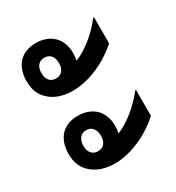

<svg xmlns="http://www.w3.org/2000/svg" viewBox="-122 -564 573 624"><g transform="rotate(-30 164.0 -252.0)"><path d="M131 -291C191 -291 259 -321 309 -366V-464H306C273 -420 226 -384 189 -370C191 -378 192 -388 192 -398C192 -452 157 -486 102 -486C48 -486 15 -451 15 -393C15 -361 25 -337 46 -319C66 -301 95 -291 131 -291ZM103 -353C83 -353 70 -367 70 -392C70 -417 83 -431 103 -431C123 -431 136 -417 136 -392C136 -367 123 -353 103 -353ZM131 -18C191 -18 260 -49 309 -94V-191H306C273 -148 226 -111 189 -97C191 -105 192 -115 192 -125C192 -179 157 -213 102 -213C48 -213 15 -178 15 -120C15 -88 25 -64 46 -46C67 -28 95 -18 131 -18ZM103 -80C83 -80 70 -94 70 -119C70 -144 83 -159 103 -159C123 -159 136 -144 136 -119C136 -94 123 -80 103 -80Z"/></g></svg>

Font: Noto Sans Thai Looped UI Narrow Medium
Style: Regular
Weight: 500
Width: 4
Designer: Cadson Demak Team
Foundry: Cadson Demak Co., Ltd.
Version: Version 1.000